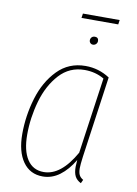

<svg xmlns="http://www.w3.org/2000/svg" viewBox="-87 -823 634 890"><g transform="rotate(10 230.0 -378.0)"><path d="M399 -495 345 -112Q340 -74 340 -57Q340 -38 345.5 -26.5Q351 -15 365 -7L357 10Q337 0 328.5 -16.5Q320 -33 320 -61Q320 -69 322 -93Q293 -44 256.5 -17Q220 10 177 10Q117 10 83.5 -37.5Q50 -85 50 -168Q50 -254 75 -337Q100 -420 153 -474.5Q206 -529 285 -529Q347 -529 399 -495ZM73 -169Q73 -94 100 -52.5Q127 -11 178 -11Q259 -11 325 -128L376 -486Q335 -510 284 -510Q213 -510 165.5 -458Q118 -406 95.5 -327.5Q73 -249 73 -169ZM283 -649Q283 -658 288.5 -664Q294 -670 304 -670Q312 -670 316.5 -665.5Q321 -661 321 -653Q321 -644 315 -638Q309 -632 300 -632Q293 -632 288 -637Q283 -642 283 -649ZM400 -745H227L230 -766H403Z"/></g></svg>

Font: Fira Sans Extra Condensed Thin
Style: Italic
Weight: 250
Width: 3
Italic angle: -8°
Designer: Carrois Corporate & Edenspiekermann AG
Foundry: Carrois Corporate GbR & Edenspiekermann AG
Version: Version 4.203